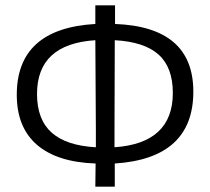

<svg xmlns="http://www.w3.org/2000/svg" viewBox="-20 -683 790 721"><path d="M338 18 339 -69Q194 -74 118.5 -139.5Q43 -205 43 -327Q43 -576 338 -593V-663H412V-593Q706 -582 706 -339Q706 -88 411 -69V18ZM410 -202V-130Q629 -145 629 -334Q629 -430 575.5 -478Q522 -526 411 -532ZM119 -330Q119 -234 174 -185Q229 -136 340 -130V-195L338 -532Q119 -518 119 -330Z"/></svg>

Font: Alegreya Sans SC
Style: Regular
Weight: 400
Designer: Juan Pablo del Peral
Foundry: Huerta Tipografica
Version: Version 2.007